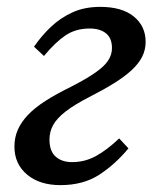

<svg xmlns="http://www.w3.org/2000/svg" viewBox="-20 -526 449 559"><path d="M156 13Q95 13 58.5 -18Q22 -49 22 -99Q22 -126 32 -148.5Q42 -171 61.5 -191.5Q81 -212 112 -232Q143 -252 186 -273Q231 -296 257.5 -314.5Q284 -333 295 -350Q306 -367 306 -386Q306 -415 288.5 -429Q271 -443 241 -443Q200 -443 170 -422.5Q140 -402 108 -363L79 -390Q101 -422 128.5 -448Q156 -474 191 -490Q226 -506 272 -506Q335 -506 369.5 -478Q404 -450 404 -404Q404 -381 394 -361Q384 -341 363.5 -322Q343 -303 312.5 -284Q282 -265 241 -244Q196 -221 170.5 -201Q145 -181 134.5 -161.5Q124 -142 124 -120Q124 -86 142 -70Q160 -54 190 -54Q227 -54 259 -71.5Q291 -89 327 -123L354 -94Q315 -47 268.5 -17Q222 13 156 13Z"/></svg>

Font: Source Serif 4 Medium
Style: Italic
Weight: 500
Italic angle: -12°
Designer: Frank Grießhammer
Foundry: Adobe Systems Incorporated
Version: Version 4.004;hotconv 1.0.116;makeotfexe 2.5.65601